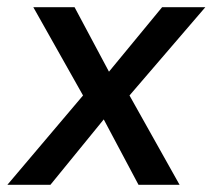

<svg xmlns="http://www.w3.org/2000/svg" viewBox="-32 -513 590 533"><path d="M198.5 -248 60.5 -493H175L270.5 -314L418 -493H538L327.5 -248L466.5 0H352.5L256 -181.5L108 0H-11.5Z"/></svg>

Font: HK Grotesk Medium
Style: Italic
Weight: 500
Italic angle: -8°
Designer: Alfredo Marco Pradil
Foundry: Hanken Design Co.
Version: Version 3.004